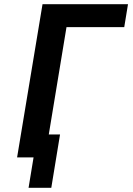

<svg xmlns="http://www.w3.org/2000/svg" viewBox="-20 -755 640 921"><path d="M117 146 141 0H62L184 -735H594L576 -625H299L214 -110H268L226 146Z"/></svg>

Font: Iosevka Curly XBdExObl
Style: Regular
Weight: 800
Width: 7
Italic angle: -9°
Monospace: yes
Designer: Belleve Invis
Foundry: Belleve Invis
Version: Version 11.1.0; ttfautohint (v1.8.3)